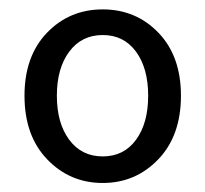

<svg xmlns="http://www.w3.org/2000/svg" viewBox="-20 -829 446 417"><path d="M33.2 -621.1Q33.2 -707 82 -757.8Q130.9 -808.6 203.1 -808.6Q275.4 -808.6 324.2 -757.8Q373 -707 373 -621.1Q373 -534.2 323.7 -482.9Q274.4 -431.6 203.1 -431.6Q131.8 -431.6 82.5 -482.9Q33.2 -534.2 33.2 -621.1ZM130.4 -525.4Q157.2 -489.3 203.1 -489.3Q249 -489.3 275.4 -525.4Q301.8 -561.5 301.8 -621.1Q301.8 -680.7 275.4 -716.8Q249 -752.9 203.1 -752.9Q157.2 -752.9 130.4 -716.8Q103.5 -680.7 103.5 -621.1Q103.5 -561.5 130.4 -525.4Z"/></svg>

Font: GenYoGothic TW TTF Regular
Style: Regular
Weight: 400
Version: Version 1.300